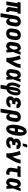

<svg xmlns="http://www.w3.org/2000/svg" viewBox="2993 -3792 1014 7040"><g transform="rotate(90 3500.0 -272.0)"><path d="M415 8H376Q356 8 337 5.5Q318 3 301.5 -4Q285 -11 271 -23Q257 -35 248.5 -51.5Q240 -68 238.5 -87Q237 -106 241 -126L287 -406H235L168 0H30L97 -406H52L71 -520H489L470 -406H425L379 -126Q378 -122 378.5 -118Q379 -114 381.5 -111Q384 -108 387.5 -107Q391 -106 395 -106H415Z M602 215H464L557 -345Q561 -369 569 -393.5Q577 -418 591.5 -440Q606 -462 626.5 -479.5Q647 -497 671 -508Q695 -519 720 -523.5Q745 -528 769 -528Q799 -528 828 -522Q857 -516 880 -501Q903 -486 919.5 -463Q936 -440 943 -412.5Q950 -385 950 -355Q950 -325 945 -295L925 -175Q921 -155 916 -134.5Q911 -114 902.5 -94Q894 -74 882 -55Q870 -36 853 -21.5Q836 -7 814.5 0.5Q793 8 772 8Q749 8 727.5 0Q706 -8 690.5 -23.5Q675 -39 666.5 -60Q658 -81 655 -104ZM712 -106Q727 -106 742 -114Q757 -122 767 -135Q777 -148 782 -163.5Q787 -179 790 -194L810 -314Q812 -325 812.5 -335.5Q813 -346 812.5 -356.5Q812 -367 810 -377Q808 -387 803.5 -395.5Q799 -404 789.5 -409Q780 -414 769 -414Q754 -414 739.5 -406Q725 -398 714.5 -385Q704 -372 699 -356.5Q694 -341 692 -326L674 -222Q672 -210 671 -198.5Q670 -187 670 -175Q670 -163 671.5 -151.5Q673 -140 677.5 -130Q682 -120 691 -113Q700 -106 712 -106Z M1207 8Q1177 8 1148 2Q1119 -4 1095 -18.5Q1071 -33 1055 -56Q1039 -79 1031 -107Q1023 -135 1023.5 -164.5Q1024 -194 1029 -225L1049 -345Q1053 -369 1061.5 -394Q1070 -419 1085 -441Q1100 -463 1121 -480.5Q1142 -498 1166.5 -509Q1191 -520 1216 -524Q1241 -528 1266 -528Q1296 -528 1325 -522Q1354 -516 1378 -501.5Q1402 -487 1418.5 -464Q1435 -441 1442.5 -413Q1450 -385 1450 -355.5Q1450 -326 1445 -295L1425 -175Q1421 -151 1412 -126Q1403 -101 1388 -79Q1373 -57 1352 -39.5Q1331 -22 1307 -11Q1283 0 1257.5 4Q1232 8 1207 8ZM1207 -106Q1223 -106 1239 -113.5Q1255 -121 1265.5 -134Q1276 -147 1281.5 -162.5Q1287 -178 1290 -194L1310 -314Q1312 -325 1312.5 -336Q1313 -347 1312.5 -357.5Q1312 -368 1309.5 -378Q1307 -388 1301.5 -396.5Q1296 -405 1286.5 -409.5Q1277 -414 1266 -414Q1250 -414 1234.5 -406.5Q1219 -399 1208 -386Q1197 -373 1191.5 -357.5Q1186 -342 1184 -326L1164 -206Q1162 -195 1161 -184Q1160 -173 1161 -162.5Q1162 -152 1164.5 -142Q1167 -132 1172.5 -123.5Q1178 -115 1187 -110.5Q1196 -106 1207 -106Z M1676 8Q1647 8 1620.5 1Q1594 -6 1572.5 -22Q1551 -38 1538 -61.5Q1525 -85 1519.5 -112Q1514 -139 1515 -167.5Q1516 -196 1521 -225L1541 -345Q1545 -368 1552 -391Q1559 -414 1571.5 -435.5Q1584 -457 1602 -475.5Q1620 -494 1642 -506Q1664 -518 1688 -523Q1712 -528 1735 -528Q1757 -528 1776.5 -521.5Q1796 -515 1811 -502Q1826 -489 1836.5 -472Q1847 -455 1854 -436Q1860 -457 1867 -478Q1874 -499 1881 -520H1988Q1963 -452 1939 -384Q1915 -316 1889 -249Q1894 -187 1897 -124.5Q1900 -62 1904 0H1797Q1798 -17 1798 -34Q1798 -51 1798 -68Q1787 -53 1774 -39Q1761 -25 1745 -14.5Q1729 -4 1711 2Q1693 8 1676 8ZM1676 -106Q1693 -106 1709 -116.5Q1725 -127 1736.5 -141.5Q1748 -156 1756.5 -172Q1765 -188 1772.5 -204Q1780 -220 1787 -236.5Q1794 -253 1799 -269Q1799 -284 1797.5 -298.5Q1796 -313 1793.5 -327.5Q1791 -342 1788 -356Q1785 -370 1779 -383Q1773 -396 1761.5 -405Q1750 -414 1735 -414Q1721 -414 1710 -403.5Q1699 -393 1692 -380Q1685 -367 1681.5 -353.5Q1678 -340 1676 -326L1656 -206Q1654 -196 1653 -186.5Q1652 -177 1651.5 -167.5Q1651 -158 1651.5 -148.5Q1652 -139 1654 -130Q1656 -121 1661 -113.5Q1666 -106 1676 -106Z M2099 0Q2106 -43 2102.5 -85.5Q2099 -128 2092.5 -169Q2086 -210 2078.5 -250.5Q2071 -291 2061 -331Q2051 -371 2039.5 -410.5Q2028 -450 2015 -488L2142 -528Q2170 -456 2189 -379.5Q2208 -303 2222 -225Q2239 -254 2255 -284Q2271 -314 2285 -344Q2299 -374 2310.5 -405Q2322 -436 2327 -468L2336 -520H2474L2465 -468Q2458 -427 2442.5 -386.5Q2427 -346 2408.5 -306.5Q2390 -267 2369.5 -228Q2349 -189 2327 -151Q2305 -113 2282.5 -75Q2260 -37 2237 0Z M2676 8Q2647 8 2620.5 1Q2594 -6 2572.5 -22Q2551 -38 2538 -61.5Q2525 -85 2519.5 -112Q2514 -139 2515 -167.5Q2516 -196 2521 -225L2541 -345Q2545 -368 2552 -391Q2559 -414 2571.5 -435.5Q2584 -457 2602 -475.5Q2620 -494 2642 -506Q2664 -518 2688 -523Q2712 -528 2735 -528Q2757 -528 2776.5 -521.5Q2796 -515 2811 -502Q2826 -489 2836.5 -472Q2847 -455 2854 -436Q2860 -457 2867 -478Q2874 -499 2881 -520H2988Q2963 -452 2939 -384Q2915 -316 2889 -249Q2894 -187 2897 -124.5Q2900 -62 2904 0H2797Q2798 -17 2798 -34Q2798 -51 2798 -68Q2787 -53 2774 -39Q2761 -25 2745 -14.5Q2729 -4 2711 2Q2693 8 2676 8ZM2676 -106Q2693 -106 2709 -116.5Q2725 -127 2736.5 -141.5Q2748 -156 2756.5 -172Q2765 -188 2772.5 -204Q2780 -220 2787 -236.5Q2794 -253 2799 -269Q2799 -284 2797.5 -298.5Q2796 -313 2793.5 -327.5Q2791 -342 2788 -356Q2785 -370 2779 -383Q2773 -396 2761.5 -405Q2750 -414 2735 -414Q2721 -414 2710 -403.5Q2699 -393 2692 -380Q2685 -367 2681.5 -353.5Q2678 -340 2676 -326L2656 -206Q2654 -196 2653 -186.5Q2652 -177 2651.5 -167.5Q2651 -158 2651.5 -148.5Q2652 -139 2654 -130Q2656 -121 2661 -113.5Q2666 -106 2676 -106Z M3089 215 3125 -3Q3100 -12 3079 -27.5Q3058 -43 3043 -64.5Q3028 -86 3019 -111.5Q3010 -137 3006.5 -164Q3003 -191 3004.5 -219Q3006 -247 3010 -275Q3021 -338 3046.5 -400.5Q3072 -463 3109 -520L3204 -470Q3173 -421 3151 -368Q3129 -315 3120 -261Q3116 -239 3115.5 -216.5Q3115 -194 3118 -173Q3121 -152 3129 -132.5Q3137 -113 3154 -100L3194 -343Q3198 -364 3203.5 -385Q3209 -406 3219.5 -426Q3230 -446 3244 -464Q3258 -482 3276.5 -495Q3295 -508 3316.5 -514Q3338 -520 3359 -520Q3385 -520 3407.5 -510Q3430 -500 3445 -481.5Q3460 -463 3467 -439Q3474 -415 3476.5 -390Q3479 -365 3477 -339Q3475 -313 3470 -288Q3465 -258 3457.5 -228Q3450 -198 3438.5 -169Q3427 -140 3410.5 -113Q3394 -86 3371 -62.5Q3348 -39 3320.5 -22.5Q3293 -6 3263 1L3227 215ZM3267 -106Q3291 -123 3306.5 -147.5Q3322 -172 3332.5 -198Q3343 -224 3350 -251Q3357 -278 3361 -304Q3363 -313 3363.5 -321.5Q3364 -330 3365 -338.5Q3366 -347 3366.5 -355.5Q3367 -364 3367 -372.5Q3367 -381 3366 -389Q3365 -397 3363.5 -405Q3362 -413 3357 -420Q3352 -427 3343 -427Q3337 -427 3332.5 -420.5Q3328 -414 3325 -407.5Q3322 -401 3320 -394.5Q3318 -388 3316 -381.5Q3314 -375 3312 -368Q3310 -361 3309 -354.5Q3308 -348 3306.5 -341.5Q3305 -335 3304 -328Z M3700 8Q3674 8 3648 4.5Q3622 1 3598.5 -8.5Q3575 -18 3556 -34.5Q3537 -51 3525.5 -73Q3514 -95 3511 -121Q3508 -147 3513 -174Q3515 -191 3521.5 -207.5Q3528 -224 3540.5 -237.5Q3553 -251 3568.5 -260.5Q3584 -270 3600 -276Q3589 -285 3580 -297Q3571 -309 3566.5 -323.5Q3562 -338 3561.5 -354Q3561 -370 3564 -386Q3567 -407 3576.5 -428.5Q3586 -450 3602 -467Q3618 -484 3638 -496.5Q3658 -509 3679.5 -516Q3701 -523 3723 -525.5Q3745 -528 3767 -528Q3790 -528 3813.5 -525.5Q3837 -523 3858.5 -515.5Q3880 -508 3898 -495.5Q3916 -483 3928 -465Q3940 -447 3944 -424Q3948 -401 3944 -377L3943 -370H3806V-372Q3808 -382 3804.5 -391Q3801 -400 3794 -405Q3787 -410 3777 -412Q3767 -414 3757 -414Q3747 -414 3737 -411.5Q3727 -409 3718.5 -402.5Q3710 -396 3705 -386.5Q3700 -377 3699 -368Q3697 -358 3700.5 -349Q3704 -340 3712 -335.5Q3720 -331 3729 -329Q3738 -327 3748 -327H3806L3787 -213H3729Q3716 -213 3703 -211Q3690 -209 3678 -202Q3666 -195 3658 -183.5Q3650 -172 3648 -159Q3646 -147 3650 -135.5Q3654 -124 3663.5 -117.5Q3673 -111 3685 -108.5Q3697 -106 3710 -106Q3721 -106 3733 -107.5Q3745 -109 3756 -114.5Q3767 -120 3775.5 -129.5Q3784 -139 3786 -150H3923L3922 -148Q3918 -125 3907.5 -102Q3897 -79 3880 -60Q3863 -41 3841 -27.5Q3819 -14 3795.5 -6Q3772 2 3748 5Q3724 8 3700 8Z M4102 215H3964L4057 -345Q4061 -369 4069 -393.5Q4077 -418 4091.5 -440Q4106 -462 4126.5 -479.5Q4147 -497 4171 -508Q4195 -519 4220 -523.5Q4245 -528 4269 -528Q4299 -528 4328 -522Q4357 -516 4380 -501Q4403 -486 4419.5 -463Q4436 -440 4443 -412.5Q4450 -385 4450 -355Q4450 -325 4445 -295L4425 -175Q4421 -155 4416 -134.5Q4411 -114 4402.5 -94Q4394 -74 4382 -55Q4370 -36 4353 -21.5Q4336 -7 4314.5 0.5Q4293 8 4272 8Q4249 8 4227.5 0Q4206 -8 4190.5 -23.5Q4175 -39 4166.5 -60Q4158 -81 4155 -104ZM4212 -106Q4227 -106 4242 -114Q4257 -122 4267 -135Q4277 -148 4282 -163.5Q4287 -179 4290 -194L4310 -314Q4312 -325 4312.5 -335.5Q4313 -346 4312.5 -356.5Q4312 -367 4310 -377Q4308 -387 4303.5 -395.5Q4299 -404 4289.5 -409Q4280 -414 4269 -414Q4254 -414 4239.5 -406Q4225 -398 4214.5 -385Q4204 -372 4199 -356.5Q4194 -341 4192 -326L4174 -222Q4172 -210 4171 -198.5Q4170 -187 4170 -175Q4170 -163 4171.5 -151.5Q4173 -140 4177.5 -130Q4182 -120 4191 -113Q4200 -106 4212 -106Z M4707 8Q4675 8 4647 -5.5Q4619 -19 4601.5 -42.5Q4584 -66 4574 -95Q4564 -124 4558.5 -154.5Q4553 -185 4552.5 -216.5Q4552 -248 4553 -280Q4554 -312 4558 -344.5Q4562 -377 4567 -409Q4572 -435 4577.5 -461.5Q4583 -488 4590.5 -514Q4598 -540 4608 -566Q4618 -592 4631 -616.5Q4644 -641 4661 -664Q4678 -687 4700 -705.5Q4722 -724 4749 -733.5Q4776 -743 4802 -743Q4834 -743 4862 -729.5Q4890 -716 4907.5 -692.5Q4925 -669 4935 -640Q4945 -611 4950.5 -580.5Q4956 -550 4956.5 -518.5Q4957 -487 4956 -455Q4955 -423 4951 -390.5Q4947 -358 4942 -326Q4937 -300 4932 -273.5Q4927 -247 4919 -221Q4911 -195 4901 -169Q4891 -143 4878 -118.5Q4865 -94 4848 -71Q4831 -48 4809.5 -29.5Q4788 -11 4760.5 -1.5Q4733 8 4707 8ZM4819 -424Q4820 -434 4821 -443Q4822 -452 4823 -461Q4824 -470 4825 -479Q4826 -488 4826.5 -497.5Q4827 -507 4827.5 -516Q4828 -525 4828 -534Q4828 -543 4828 -552Q4828 -561 4827.5 -570Q4827 -579 4825.5 -587.5Q4824 -596 4822 -604.5Q4820 -613 4815.5 -621Q4811 -629 4802 -629Q4791 -629 4781 -620.5Q4771 -612 4765 -601.5Q4759 -591 4753.5 -580.5Q4748 -570 4743.5 -559Q4739 -548 4736 -536.5Q4733 -525 4729.5 -514Q4726 -503 4723 -492Q4720 -481 4717.5 -469.5Q4715 -458 4713 -447Q4711 -436 4708 -424ZM4707 -106Q4718 -106 4728 -114.5Q4738 -123 4744.5 -133.5Q4751 -144 4756 -154.5Q4761 -165 4765.5 -176Q4770 -187 4773 -198.5Q4776 -210 4779.5 -221Q4783 -232 4786 -243Q4789 -254 4792 -265.5Q4795 -277 4796.5 -288Q4798 -299 4801 -310H4690Q4690 -301 4689 -292Q4688 -283 4687 -274Q4686 -265 4685 -256Q4684 -247 4683 -237.5Q4682 -228 4681.5 -219Q4681 -210 4681 -201Q4681 -192 4681.5 -183Q4682 -174 4682.5 -165Q4683 -156 4684 -147.5Q4685 -139 4687 -130.5Q4689 -122 4693.5 -114Q4698 -106 4707 -106Z M5200 8Q5174 8 5148 4.5Q5122 1 5098.5 -8.5Q5075 -18 5056 -34.5Q5037 -51 5025.5 -73Q5014 -95 5011 -121Q5008 -147 5013 -174Q5015 -191 5021.5 -207.5Q5028 -224 5040.5 -237.5Q5053 -251 5068.5 -260.5Q5084 -270 5100 -276Q5089 -285 5080 -297Q5071 -309 5066.5 -323.5Q5062 -338 5061.5 -354Q5061 -370 5064 -386Q5067 -407 5076.5 -428.5Q5086 -450 5102 -467Q5118 -484 5138 -496.5Q5158 -509 5179.5 -516Q5201 -523 5223 -525.5Q5245 -528 5267 -528Q5290 -528 5313.5 -525.5Q5337 -523 5358.5 -515.5Q5380 -508 5398 -495.5Q5416 -483 5428 -465Q5440 -447 5444 -424Q5448 -401 5444 -377L5443 -370H5306V-372Q5308 -382 5304.5 -391Q5301 -400 5294 -405Q5287 -410 5277 -412Q5267 -414 5257 -414Q5247 -414 5237 -411.5Q5227 -409 5218.5 -402.5Q5210 -396 5205 -386.5Q5200 -377 5199 -368Q5197 -358 5200.5 -349Q5204 -340 5212 -335.5Q5220 -331 5229 -329Q5238 -327 5248 -327H5306L5287 -213H5229Q5216 -213 5203 -211Q5190 -209 5178 -202Q5166 -195 5158 -183.5Q5150 -172 5148 -159Q5146 -147 5150 -135.5Q5154 -124 5163.5 -117.5Q5173 -111 5185 -108.5Q5197 -106 5210 -106Q5221 -106 5233 -107.5Q5245 -109 5256 -114.5Q5267 -120 5275.5 -129.5Q5284 -139 5286 -150H5423L5422 -148Q5418 -125 5407.5 -102Q5397 -79 5380 -60Q5363 -41 5341 -27.5Q5319 -14 5295.5 -6Q5272 2 5248 5Q5224 8 5200 8ZM5238 -600 5277 -759H5392L5332 -600Z M5599 0Q5606 -43 5602.5 -85.5Q5599 -128 5592.5 -169Q5586 -210 5578.5 -250.5Q5571 -291 5561 -331Q5551 -371 5539.5 -410.5Q5528 -450 5515 -488L5642 -528Q5670 -456 5689 -379.5Q5708 -303 5722 -225Q5739 -254 5755 -284Q5771 -314 5785 -344Q5799 -374 5810.5 -405Q5822 -436 5827 -468L5836 -520H5974L5965 -468Q5958 -427 5942.5 -386.5Q5927 -346 5908.5 -306.5Q5890 -267 5869.5 -228Q5849 -189 5827 -151Q5805 -113 5782.5 -75Q5760 -37 5737 0Z M6319 8Q6290 8 6262 3.5Q6234 -1 6210 -13.5Q6186 -26 6168 -46.5Q6150 -67 6140 -92.5Q6130 -118 6129.5 -146.5Q6129 -175 6133 -204L6167 -406H6067L6086 -520H6474L6455 -406H6306L6270 -186Q6267 -169 6269.5 -153.5Q6272 -138 6281.5 -126.5Q6291 -115 6306 -110.5Q6321 -106 6338 -106Q6353 -106 6368.5 -110Q6384 -114 6398 -122L6379 -8Q6365 0 6349.5 4Q6334 8 6319 8Z M6676 8Q6647 8 6620.5 1Q6594 -6 6572.5 -22Q6551 -38 6538 -61.5Q6525 -85 6519.5 -112Q6514 -139 6515 -167.5Q6516 -196 6521 -225L6541 -345Q6545 -368 6552 -391Q6559 -414 6571.5 -435.5Q6584 -457 6602 -475.5Q6620 -494 6642 -506Q6664 -518 6688 -523Q6712 -528 6735 -528Q6757 -528 6776.5 -521.5Q6796 -515 6811 -502Q6826 -489 6836.5 -472Q6847 -455 6854 -436Q6860 -457 6867 -478Q6874 -499 6881 -520H6988Q6963 -452 6939 -384Q6915 -316 6889 -249Q6894 -187 6897 -124.5Q6900 -62 6904 0H6797Q6798 -17 6798 -34Q6798 -51 6798 -68Q6787 -53 6774 -39Q6761 -25 6745 -14.5Q6729 -4 6711 2Q6693 8 6676 8ZM6676 -106Q6693 -106 6709 -116.5Q6725 -127 6736.5 -141.5Q6748 -156 6756.5 -172Q6765 -188 6772.5 -204Q6780 -220 6787 -236.5Q6794 -253 6799 -269Q6799 -284 6797.5 -298.5Q6796 -313 6793.5 -327.5Q6791 -342 6788 -356Q6785 -370 6779 -383Q6773 -396 6761.5 -405Q6750 -414 6735 -414Q6721 -414 6710 -403.5Q6699 -393 6692 -380Q6685 -367 6681.5 -353.5Q6678 -340 6676 -326L6656 -206Q6654 -196 6653 -186.5Q6652 -177 6651.5 -167.5Q6651 -158 6651.5 -148.5Q6652 -139 6654 -130Q6656 -121 6661 -113.5Q6666 -106 6676 -106Z"/></g></svg>

Font: Iosevka Heavy Oblique
Style: Regular
Weight: 900
Italic angle: -9°
Monospace: yes
Designer: Belleve Invis
Foundry: Belleve Invis
Version: Version 32.5.0; ttfautohint (v1.8.4)